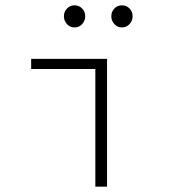

<svg xmlns="http://www.w3.org/2000/svg" viewBox="-20 -701 640 721"><path d="M338 0V-442H97V-480H382V0ZM260 -598Q243 -598 231.5 -610.5Q220 -623 220 -640Q220 -657 231.5 -669Q243 -681 260 -681Q277 -681 288.5 -669Q300 -657 300 -640Q300 -623 288.5 -610.5Q277 -598 260 -598ZM438 -598Q421 -598 409.5 -610.5Q398 -623 398 -640Q398 -657 409.5 -669Q421 -681 438 -681Q455 -681 466.5 -669Q478 -657 478 -640Q478 -623 466.5 -610.5Q455 -598 438 -598Z"/></svg>

Font: Source Code Pro Light
Style: Regular
Weight: 300
Monospace: yes
Designer: Paul D. Hunt, Teo Tuominen
Foundry: Adobe Systems Incorporated
Version: Version 2.030;PS 1.000;hotconv 16.6.51;makeotf.lib2.5.65220